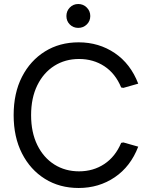

<svg xmlns="http://www.w3.org/2000/svg" viewBox="-20 -924 747 957"><path d="M372 13Q277 13 204 -32.5Q131 -78 89.5 -159.5Q48 -241 48 -350Q48 -460 89.5 -541Q131 -622 204 -667.5Q277 -713 372 -713Q473 -713 552 -659.5Q631 -606 669 -507L595 -486L584 -488Q555 -558 500 -594Q445 -630 374 -630Q305 -630 251 -596Q197 -562 166 -499Q135 -436 135 -350Q135 -264 166 -201Q197 -138 251 -104Q305 -70 374 -70Q445 -70 500 -106.5Q555 -143 584 -212L595 -214L669 -193Q631 -94 552 -40.5Q473 13 372 13ZM370 -785Q345 -785 328 -802Q311 -819 311 -844Q311 -869 328 -886.5Q345 -904 370 -904Q395 -904 412.5 -886.5Q430 -869 430 -844Q430 -819 412.5 -802Q395 -785 370 -785Z"/></svg>

Font: Fustat Medium
Style: Regular
Weight: 500
Designer: Mohamed Gaber, Khaled Hosny, Laura Garcia Mut
Foundry: Kief Type Foundry, Alif Type Foundry, Hard Type Foundry
Version: Version 1.007